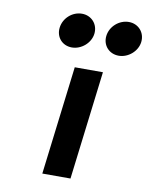

<svg xmlns="http://www.w3.org/2000/svg" viewBox="-82 -778 655 839"><g transform="rotate(10 245.5 -359.0)"><path d="M128 -641C123 -599 152 -565 195 -565C237 -565 277 -599 282 -641C287 -684 256 -718 214 -718C171 -718 133 -684 128 -641ZM335 -641C330 -599 360 -565 403 -565C445 -565 485 -599 490 -641C495 -684 464 -718 422 -718C379 -718 340 -684 335 -641ZM289 0 348 -482H223L164 0Z"/></g></svg>

Font: Bluebird
Style: ExtObl
Weight: 400
Designer: Jasper
Foundry: Cannot Into Space Fonts
Version: Version 0.98